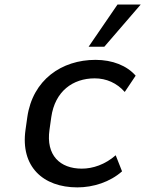

<svg xmlns="http://www.w3.org/2000/svg" viewBox="-20 -811 636 841"><path d="M318.8 9.8C388.7 9.8 461.9 -13.7 514.6 -60.5L486.8 -130.9C440.4 -90.3 386.7 -72.3 338.4 -72.3C242.7 -72.3 180.7 -130.9 196.8 -242.7L204.6 -297.9C220.7 -411.1 298.8 -467.8 395 -467.8C445.8 -467.8 492.2 -447.3 526.4 -408.2L574.2 -479.5C536.1 -523.4 472.7 -548.8 398.4 -548.8C250 -548.8 123 -461.4 99.6 -297.9L91.8 -242.7C68.8 -81.5 168.5 9.8 318.8 9.8ZM437 -606.4 596.2 -791H494.6L368.2 -606.4Z"/></svg>

Font: Winston
Style: Italic
Weight: 400
Italic angle: -8.13011°
Designer: Vernon Adams, Kim Jin-seong, David Berlow, Cristiano Sobral
Foundry: The Winston Project Authors
Version: Version 3.004